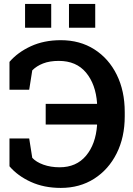

<svg xmlns="http://www.w3.org/2000/svg" viewBox="-20 -920 658 950"><path d="M280.8 9.8Q197.8 9.8 132.6 -20Q67.4 -49.8 26.9 -97.2V-234.9H124.5L139.6 -139.2Q158.7 -118.2 194.8 -105.2Q231 -92.3 274.9 -92.3Q357.9 -92.3 405.8 -149.7Q453.6 -207 460.4 -301.3L459.5 -303.7H206.1V-406.2H459.5L460.4 -408.7Q453.6 -503.4 405.5 -561Q357.4 -618.7 271 -618.7Q225.6 -618.7 193.1 -606Q160.6 -593.3 139.6 -571.8L124.5 -476.1H26.9V-613.8Q67.4 -661.1 132.6 -691.2Q197.8 -721.2 280.8 -721.2Q375.5 -721.2 446.8 -675.8Q518.1 -630.4 557.6 -550.3Q597.2 -470.2 597.2 -365.7V-344.7Q597.2 -240.7 557.1 -160.9Q517.1 -81.1 445.8 -35.6Q374.5 9.8 280.8 9.8ZM321.3 -782.7V-900.4H451.2V-782.7ZM104 -782.7V-900.4H233.4V-782.7Z"/></svg>

Font: Roboto Slab SemiBold
Style: Regular
Weight: 600
Designer: Google
Version: Version 2.001; ttfautohint (v1.8.3)